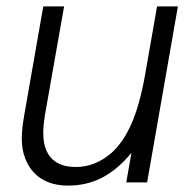

<svg xmlns="http://www.w3.org/2000/svg" viewBox="-20 -569 598 599"><path d="M59 -74Q48 -101 48 -136Q48 -167 56 -212L115 -549H180L120 -209Q115 -177 115 -156Q115 -120 125 -99Q148 -48 216 -48Q278 -48 329 -93Q366 -127 391 -185Q416 -243 432 -332L470 -549H535L439 0H374L390 -92Q347 -40 299 -15Q251 10 192 10Q143 10 109 -11.5Q75 -33 59 -74Z"/></svg>

Font: Open Sauce One Light Italic
Style: Regular
Weight: 300
Italic angle: -10°
Designer: Alfredo Marco Pradil
Foundry: Creative Sauce Fz LLC
Version: Version 1.477